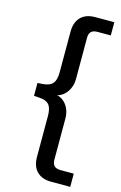

<svg xmlns="http://www.w3.org/2000/svg" viewBox="-133 -761 627 997"><g transform="rotate(15 180.5 -262.5)"><path d="M250 180Q200 180 172.5 152.5Q145 125 145 74V-146Q145 -187 129.5 -205.5Q114 -224 77 -226L48 -228V-297L77 -299Q114 -302 129.5 -320.5Q145 -339 145 -379V-599Q145 -650 172.5 -677.5Q200 -705 250 -705H352V-634H280Q258 -634 247 -623.5Q236 -613 236 -590V-369Q236 -339 224 -314.5Q212 -290 191.5 -275Q171 -260 145 -260V-264Q171 -264 191.5 -250Q212 -236 224 -211.5Q236 -187 236 -156V65Q236 87 247 98Q258 109 280 109H352V180Z"/></g></svg>

Font: Nunito Sans 12pt Medium
Style: Regular
Weight: 500
Designer: Vernon Adams
Foundry: Vernon Adams
Version: Version 3.101;gftools[0.9.27]